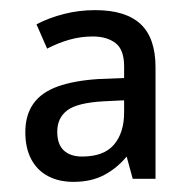

<svg xmlns="http://www.w3.org/2000/svg" viewBox="-20 -742 377 379"><path d="M168 -722Q228 -722 257.5 -694.5Q287 -667 287 -609V-389H242L230 -433Q211 -410 185.5 -396.5Q160 -383 125 -383Q96 -383 74.5 -394.5Q53 -406 41.5 -428Q30 -450 30 -481Q30 -515 46 -537.5Q62 -560 94.5 -571.5Q127 -583 175 -586L225 -588V-611Q225 -644 208 -657Q191 -670 163 -670Q139 -670 116.5 -663.5Q94 -657 73 -646L52 -694Q77 -707 106.5 -714.5Q136 -722 168 -722ZM184 -542Q132 -539 112.5 -524Q93 -509 93 -482Q93 -457 106 -445Q119 -433 142 -433Q185 -433 205 -456.5Q225 -480 225 -520V-544Z"/></svg>

Font: Noto Sans SemiCondensed
Style: Regular
Weight: 400
Width: 4
Version: Version 2.013